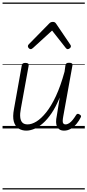

<svg xmlns="http://www.w3.org/2000/svg" viewBox="-20 -1009 686 1508"><path d="M187 17Q152 17 125.5 0Q99 -17 88.5 -54.5Q78 -92 90 -154L151 -495Q153 -506 159.5 -510.5Q166 -515 179 -515Q195 -515 201 -509.5Q207 -504 205 -493L144 -157Q136 -116 139 -88Q142 -60 156 -46Q170 -32 197 -32Q229 -32 266 -54.5Q303 -77 342.5 -126Q382 -175 419 -254Q456 -333 487 -446L494 -496Q497 -508 503 -512Q509 -516 523 -516Q538 -516 544.5 -511Q551 -506 549 -495L477 -96Q473 -74 472.5 -60Q472 -46 477.5 -39Q483 -32 494 -32Q509 -32 523.5 -41.5Q538 -51 551.5 -68Q565 -85 578 -106Q583 -114 589.5 -115Q596 -116 605 -110Q614 -105 616 -99Q618 -93 614 -87Q602 -62 582.5 -38Q563 -14 537.5 1.5Q512 17 484 17Q462 17 448.5 8.5Q435 0 428 -14.5Q421 -29 420.5 -50.5Q420 -72 426 -99L449 -243Q419 -170 385.5 -120.5Q352 -71 317 -40.5Q282 -10 248.5 3.5Q215 17 187 17ZM221 -623Q213 -623 206 -630.5Q199 -638 199 -646Q199 -650 200.5 -653.5Q202 -657 206 -661L367 -825Q374 -832 380.5 -834.5Q387 -837 396 -837Q404 -837 409.5 -834Q415 -831 420 -824L531 -660Q535 -655 536 -651.5Q537 -648 537 -645Q537 -637 528.5 -630Q520 -623 512 -623Q507 -623 503 -626Q499 -629 496 -633L389 -769L240 -633Q235 -629 230.5 -626Q226 -623 221 -623ZM0 469H646V479H0ZM0 -20H646V0H0ZM0 -505H646V-500H0ZM0 -989H646V-979H0Z"/></svg>

Font: Playwrite DE VA Guides
Style: Regular
Weight: 400
Designer: Veronika Burian, José Scaglione
Foundry: TypeTogether
Version: Version 1.003